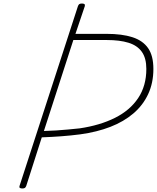

<svg xmlns="http://www.w3.org/2000/svg" viewBox="-20 -1055 890 1089"><path d="M106 14Q97 14 92.5 10.5Q88 7 91 -1L422 -1020Q425 -1028 429.5 -1031.5Q434 -1035 445 -1035Q455 -1035 459 -1031.5Q463 -1028 461 -1020L408 -863H584Q672 -863 731 -844Q790 -825 820 -782Q850 -739 850 -664Q850 -585 820.5 -521.5Q791 -458 736.5 -411.5Q682 -365 606 -335.5Q530 -306 435 -293Q381 -286 327 -282Q273 -278 217 -276L129 -1Q126 7 121.5 10.5Q117 14 106 14ZM229 -312Q263 -313 297.5 -315Q332 -317 366.5 -320.5Q401 -324 432 -327Q547 -344 632 -386.5Q717 -429 763.5 -498.5Q810 -568 810 -664Q810 -725 784.5 -761Q759 -797 709 -812.5Q659 -828 586 -828H396Z"/></svg>

Font: Playwrite CO Thin
Style: Regular
Weight: 250
Version: Version 1.002